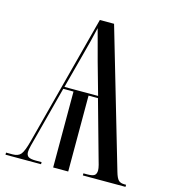

<svg xmlns="http://www.w3.org/2000/svg" viewBox="-107 -801 789 887"><g transform="rotate(15 287.5 -357.0)"><path d="M1 0V-10H33Q59 -10 71.5 -25Q84 -40 97 -89L261 -714H329L521 -57Q529 -29 538.5 -19.5Q548 -10 567 -10H575V0H371V-10H389Q416 -10 424.5 -17.5Q433 -25 433 -41Q433 -50 429 -66Q425 -82 420 -98L346 -363H301V0H229V-363H180L115 -115Q109 -93 103.5 -71.5Q98 -50 98 -39Q98 -23 108 -16.5Q118 -10 143 -10H171V0ZM183 -373H344L301 -526Q288 -576 278.5 -610Q269 -644 261 -675Q254 -643 245.5 -609.5Q237 -576 226 -535Z"/></g></svg>

Font: Noto Serif Display ExtraCondensed
Style: Regular
Weight: 400
Width: 2
Designer: Monotype Design Team
Foundry: Monotype Imaging Inc.
Version: Version 2.009